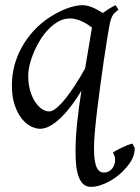

<svg xmlns="http://www.w3.org/2000/svg" viewBox="-20 -477 540 741"><path d="M169.9 -46.9Q182.6 -46.9 199.7 -61.5Q216.8 -76.2 235.4 -99.9Q253.9 -123.5 272.9 -153.3Q292 -183.1 308.6 -213.4L335 -370.6Q327.1 -376.5 317.9 -382.6Q308.6 -388.7 297.9 -393.8Q287.1 -398.9 275.1 -402.3Q263.2 -405.8 250 -405.8Q227.5 -405.8 207 -394.8Q186.5 -383.8 168.7 -365.7Q150.9 -347.7 136.2 -324.5Q121.6 -301.3 111.1 -276.6Q100.6 -252 94.7 -228Q88.9 -204.1 88.9 -185.1Q88.9 -153.3 96.2 -127.9Q103.5 -102.5 115.2 -84.5Q127 -66.4 141.4 -56.6Q155.8 -46.9 169.9 -46.9ZM437 -439.9Q428.7 -433.1 423.1 -427.7Q417.5 -422.4 413.6 -415.3Q409.7 -408.2 406.7 -397.9Q403.8 -387.7 400.9 -371.1Q398.4 -357.4 393.1 -324.5Q387.7 -291.5 381.3 -248Q375 -204.6 368.2 -155Q361.3 -105.5 355.7 -58.8Q350.1 -12.2 346.4 27.6Q342.8 67.4 342.8 91.3Q342.8 111.8 344.2 129.6Q345.7 147.5 349.9 160.6Q354 173.8 361.6 181.4Q369.1 189 381.8 189Q391.1 189 399.2 184.8Q407.2 180.7 412.6 174.1Q418 167.5 421.1 158.7Q424.3 149.9 424.3 140.6Q424.3 131.3 422.1 125.2Q419.9 119.1 416 111.3Q420.9 107.9 429.9 103Q439 98.1 449.7 93Q460.4 87.9 471.4 83.5Q482.4 79.1 491.2 77.1L500 94.2Q500 117.7 488.8 139.2Q477.5 160.6 453.1 185.1Q444.8 193.4 431.6 203.6Q418.5 213.9 402.1 222.9Q385.7 231.9 367.4 238Q349.1 244.1 330.6 244.1Q311.5 244.1 300 232.2Q288.6 220.2 282.2 201.2Q275.9 182.1 273.7 158Q271.5 133.8 271.5 109.4Q271.5 56.6 277.8 -3.9Q284.2 -64.5 294.4 -127.4Q277.3 -98.6 257.6 -72Q237.8 -45.4 217 -24.9Q196.3 -4.4 175.3 7.8Q154.3 20 134.8 20Q118.7 20 99.6 10.7Q80.6 1.5 64.2 -18.8Q47.9 -39.1 36.9 -71Q25.9 -103 25.9 -148.9Q25.9 -187.5 35.9 -224.9Q45.9 -262.2 64.9 -296.1Q84 -330.1 111.1 -359.4Q138.2 -388.7 172.9 -411.1Q186.5 -419.9 202.1 -428.2Q217.8 -436.5 234.1 -442.9Q250.5 -449.2 266.8 -453.1Q283.2 -457 298.8 -457Q309.6 -457 320.1 -454.1Q330.6 -451.2 340.6 -446.8Q350.6 -442.4 359.6 -437Q368.7 -431.6 377 -426.8Q388.2 -435.1 400.4 -442.9Q412.6 -450.7 425.8 -457Z"/></svg>

Font: Gentium Plus APac
Style: Italic
Weight: 400
Italic angle: -8°
Designer: J. Victor Gaultney, Annie Olsen, Iska Routamaa, Becca Hirsbrunner
Foundry: SIL International
Version: Version 5.000